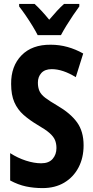

<svg xmlns="http://www.w3.org/2000/svg" viewBox="-20 -953 478 983"><path d="M408 -209Q408 -145 382 -95.5Q356 -46 309 -18Q262 10 198 10Q153 10 113 1.5Q73 -7 32 -29V-169Q71 -144 113 -130.5Q155 -117 191 -117Q230 -117 249.5 -139.5Q269 -162 269 -195Q269 -218 261.5 -236Q254 -254 233.5 -272Q213 -290 173 -313Q131 -338 100.5 -365Q70 -392 53.5 -429.5Q37 -467 37 -523Q36 -614 90 -669.5Q144 -725 240 -724Q284 -724 325.5 -712.5Q367 -701 406 -679L368 -558Q301 -599 245 -599Q210 -599 192 -579.5Q174 -560 174 -530Q174 -505 182 -487Q190 -469 211.5 -452.5Q233 -436 274 -412Q341 -373 374.5 -326.5Q408 -280 408 -209ZM173 -773Q163 -793 146.5 -820Q130 -847 111.5 -874Q93 -901 78 -920V-933H157Q191 -902 232 -852Q255 -879 272 -897.5Q289 -916 308 -933H386V-920Q372 -901 354 -874.5Q336 -848 319.5 -821Q303 -794 292 -773Z"/></svg>

Font: Noto Sans Armenian ExtraCondensed
Style: Bold
Weight: 700
Width: 2
Designer: Monotype Design Team
Foundry: Monotype Imaging Inc.
Version: Version 2.008; ttfautohint (v1.8.4.7-5d5b)